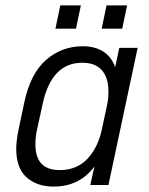

<svg xmlns="http://www.w3.org/2000/svg" viewBox="-20 -684 550 710"><path d="M40 -134Q40 -162 48 -202L70 -306Q93 -413 151 -463Q209 -513 286 -513Q331 -513 361.5 -493.5Q392 -474 406 -436L421 -507H489L381 0H314L329 -68Q274 6 178 6Q117 6 78.5 -28Q40 -62 40 -134ZM357 -207 376 -296Q381 -319 381 -346Q381 -396 357 -424Q333 -452 284 -452Q171 -452 138 -301L117 -205Q111 -180 111 -149Q111 -55 201 -55Q264 -55 303.5 -97Q343 -139 357 -207ZM203 -664H279L261 -578H185ZM374 -664H450L432 -578H356Z"/></svg>

Font: D-DIN
Style: DIN-Italic
Weight: 400
Italic angle: -12°
Designer: Charles Nix
Foundry: Datto Inc.
Version: Version 1.00